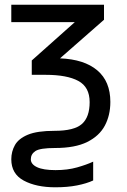

<svg xmlns="http://www.w3.org/2000/svg" viewBox="-20 -556 538 816"><path d="M215 240Q134 240 81 211.5Q28 183 28 121Q28 88 43.5 60.5Q59 33 98.5 16.5Q138 0 212 0Q295 0 328 -29Q361 -58 361 -122Q361 -186 313 -212Q265 -238 174 -238H115V-299L298 -462H28V-536H422V-472L235 -308Q338 -304 393.5 -257Q449 -210 449 -123Q449 -66 425.5 -22Q402 22 350.5 47.5Q299 73 214 73Q150 73 130.5 86Q111 99 111 121Q111 142 137.5 154.5Q164 167 216 167Q267 167 307.5 155.5Q348 144 376 131V211Q348 224 307.5 232Q267 240 215 240Z"/></svg>

Font: Noto Sans
Style: Regular
Weight: 400
Designer: Monotype Design Team
Foundry: Monotype Imaging Inc.
Version: Version 1.902